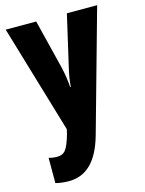

<svg xmlns="http://www.w3.org/2000/svg" viewBox="-119 -620 702 931"><g transform="rotate(-15 232.5 -154.5)"><path d="M3 -549 164 -7 160 13C137 94 122 111 83 111C70 111 56 109 43 105V232C63 237 85 240 109 240C189 240 255 193 293 55L462 -549H310L252 -297C242 -255 238 -228 236 -199H233C231 -229 226 -264 218 -299L156 -549Z"/></g></svg>

Font: Noto Sans Sinhala UI ExtraCondensed ExtraBold
Style: Regular
Weight: 800
Width: 2
Designer: Jelle Bosma - Monotype Design Team
Foundry: Monotype Imaging Inc.
Version: Version 2.006